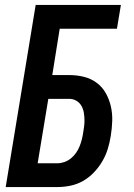

<svg xmlns="http://www.w3.org/2000/svg" viewBox="-20 -755 540 775"><path d="M3 0 124 -735H468L452 -639H221L191 -452H259Q290 -452 318.5 -445Q347 -438 370 -421Q393 -404 407 -379Q421 -354 427.5 -325.5Q434 -297 433 -266.5Q432 -236 427 -206Q423 -180 415 -154Q407 -128 393 -104Q379 -80 359 -59Q339 -38 315 -24.5Q291 -11 264.5 -5.5Q238 0 212 0ZM132 -96H212Q226 -96 240 -101Q254 -106 266 -115.5Q278 -125 287 -138Q296 -151 301.5 -165Q307 -179 310.5 -193Q314 -207 316 -221Q318 -233 319.5 -245Q321 -257 321 -268Q321 -284 318.5 -299.5Q316 -315 308.5 -328Q301 -341 288 -348.5Q275 -356 259 -356H175Z"/></svg>

Font: Iosevka
Style: Bold Italic
Weight: 700
Italic angle: -9°
Monospace: yes
Designer: Belleve Invis
Foundry: Belleve Invis
Version: Version 32.5.0; ttfautohint (v1.8.4)